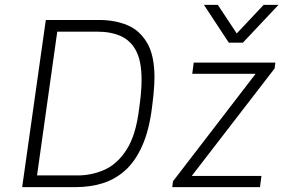

<svg xmlns="http://www.w3.org/2000/svg" viewBox="-20 -768 1174 788"><path d="M71 0 168 -686H387Q451 -686 502 -665Q553 -644 583.5 -592.5Q614 -541 614 -450Q614 -436 613 -419Q612 -402 610 -380Q608 -358 604 -328Q592 -232 563 -168Q534 -104 492.5 -67.5Q451 -31 400 -15.5Q349 0 291 0ZM132 -48H298Q357 -48 409.5 -71.5Q462 -95 500 -154.5Q538 -214 551 -322Q556 -358 558 -380Q560 -402 560.5 -416Q561 -430 561 -441Q561 -517 538.5 -559.5Q516 -602 475.5 -620Q435 -638 381 -638H215ZM687 0 690 -24 1029 -465H769L775 -511H1110L1107 -487L767 -46H1053L1047 0ZM1123 -748 977 -593H919L817 -748H874L964 -612H934L1062 -748Z"/></svg>

Font: Chivo Medium Thin
Style: Italic
Weight: 250
Italic angle: -8.05°
Version: Version 2.002